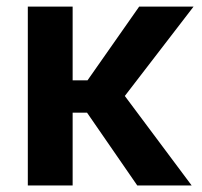

<svg xmlns="http://www.w3.org/2000/svg" viewBox="-20 -566 616 586"><path d="M201.7 -545.9V0H64.9V-545.9ZM570.8 -545.9 321.8 -222.2H165V-320.8H247.1L404.8 -545.9ZM398.9 0 242.2 -227.1 342.8 -297.4 564.9 0Z"/></svg>

Font: Inter
Style: 650
Weight: 650
Designer: Rasmus Andersson
Foundry: rsms
Version: Version 4.001;git-66647c0bb